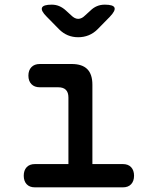

<svg xmlns="http://www.w3.org/2000/svg" viewBox="-20 -805 640 825"><path d="M508 -100Q531 -100 543.5 -86.5Q556 -73 556 -50Q556 -27 543.5 -13.5Q531 0 508 0H130Q107 0 94.5 -13.5Q82 -27 82 -50Q82 -73 94.5 -86.5Q107 -100 130 -100H274V-386Q274 -408 263 -419Q252 -430 230 -430H151Q128 -430 115 -443.5Q102 -457 102 -480Q102 -503 115 -516.5Q128 -530 151 -530H288Q333 -530 355 -508Q377 -486 377 -441V-100ZM202 -785Q220 -785 235 -778.5Q250 -772 263 -760L286 -739Q301 -724 316 -724Q331 -724 346 -739L368 -759Q381 -772 396.5 -778.5Q412 -785 430 -785Q467 -785 472 -772Q477 -759 452 -733L399 -679Q382 -662 361 -653.5Q340 -645 316 -645Q292 -645 271.5 -653.5Q251 -662 234 -679L180 -734Q155 -759 160.5 -772Q166 -785 202 -785Z"/></svg>

Font: Maple Mono Normal NL Medium
Style: Regular
Weight: 500
Monospace: yes
Designer: subframe7536
Version: Version 7.000